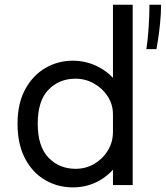

<svg xmlns="http://www.w3.org/2000/svg" viewBox="-20 -802 718 832"><path d="M295.5 10Q230 10 175.5 -21.8Q121 -53.5 88.5 -115.2Q56 -177 56 -266Q56 -353.5 89 -414.5Q122 -475.5 176.5 -507.2Q231 -539 295.5 -539Q357 -539 410.8 -509.8Q464.5 -480.5 497.5 -428.5Q530.5 -376.5 530.5 -308Q530.5 -306.5 530.5 -305Q530.5 -303.5 530.5 -302L469.5 -299.5Q469.5 -301 469.5 -302.8Q469.5 -304.5 469.5 -306Q469.5 -349.5 446.8 -384.5Q424 -419.5 387 -440.2Q350 -461 307.5 -461Q236.5 -461 190 -413.2Q143.5 -365.5 143.5 -266Q143.5 -167 190.2 -118.8Q237 -70.5 307.5 -70.5Q352 -70.5 388.8 -92Q425.5 -113.5 447.5 -149.8Q469.5 -186 469.5 -231L530.5 -229.5Q530.5 -161.5 499 -107.2Q467.5 -53 414.2 -21.5Q361 10 295.5 10ZM469.5 0V-781.5H555V0ZM678 -781.5Q678 -744 674 -704Q670 -664 665.2 -632.8Q660.5 -601.5 658 -589H614Q616.5 -602 619.8 -632.5Q623 -663 625.2 -702.5Q627.5 -742 627.5 -781.5Z"/></svg>

Font: Epilogue
Style: Regular
Weight: 400
Designer: Tyler Finck
Foundry: Etcetera Type Co
Version: Version 2.112